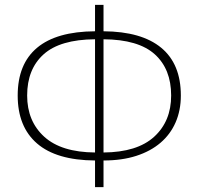

<svg xmlns="http://www.w3.org/2000/svg" viewBox="-20 -759 819 792"><path d="M407 -630V-739H372V-630Q213 -629 133 -562Q53 -495 53 -365Q53 -236 133 -167Q213 -98 372 -97V13H407V-97Q483 -97 542 -116Q601 -135 642 -170Q683 -205 704.5 -254.5Q726 -304 726 -365Q726 -495 645 -562Q564 -629 407 -630ZM407 -130V-597Q551 -596 618.5 -535Q686 -474 686 -365Q686 -259 616 -195Q546 -131 407 -130ZM372 -597V-130Q233 -131 162.5 -195Q92 -259 92 -365Q92 -474 160 -535Q228 -596 372 -597Z"/></svg>

Font: Spoqa Han Sans Neo Thin
Style: Regular
Weight: 100
Designer: [Spoqa Han Sans Neo] Dong-huui Kim  Younghwa Kang  Yujin Lee  [Noto Sans] Ryoko NISHIZUKA  (kana & ideographs); Paul D. 
Foundry: Spoqa (http://www.spoqa-han-sans.com)
Version: Version 1.100;hotconv 1.0.109;makeotfexe 2.5.65596